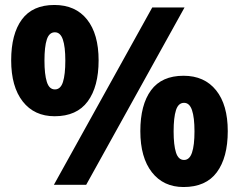

<svg xmlns="http://www.w3.org/2000/svg" viewBox="-20 -744 963 773"><path d="M199 -724Q284 -724 330.5 -665.5Q377 -607 377 -501Q377 -395 333 -335.5Q289 -276 200 -276Q118 -276 71.5 -335.5Q25 -395 25 -501Q25 -607 68 -665.5Q111 -724 199 -724ZM201 -614Q178 -614 168.5 -585Q159 -556 159 -500Q159 -445 168.5 -414.5Q178 -384 201 -384Q224 -384 233.5 -414Q243 -444 243 -500Q243 -556 233 -585Q223 -614 201 -614ZM723 -714 327 0H197L593 -714ZM719 -439Q803 -439 850 -380.5Q897 -322 897 -216Q897 -110 853 -50.5Q809 9 719 9Q638 9 591.5 -50.5Q545 -110 545 -216Q545 -322 588 -380.5Q631 -439 719 -439ZM721 -330Q698 -330 688.5 -300.5Q679 -271 679 -215Q679 -160 688.5 -130Q698 -100 721 -100Q743 -100 753 -129.5Q763 -159 763 -215Q763 -271 753 -300.5Q743 -330 721 -330Z"/></svg>

Font: Noto Sans Hebrew ExtraBold
Style: Regular
Weight: 800
Designer: Monotype Design Team
Foundry: Monotype Imaging Inc.
Version: Version 2.003